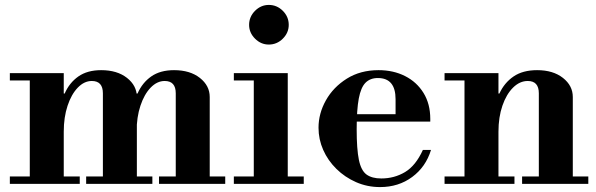

<svg xmlns="http://www.w3.org/2000/svg" viewBox="-20 -747 2420 780"><path d="M694 -15V-368Q694 -418 649 -418Q618.1 -418 592 -391Q565.9 -364 550.5 -317.5Q535 -271 535 -212L515 -367.1H538.8Q558 -411 594.5 -436.5Q631 -462 687 -462Q752 -462 792 -430.5Q832 -399 832 -353V-15ZM20 0V-30H304V0ZM101 -15V-434H239V-15ZM330 0V-30H599V0ZM20 -420V-450H239V-420ZM398 -15V-368Q398 -418 353 -418Q322.1 -418 296 -391Q269.9 -364 254.5 -317.5Q239 -271 239 -212L219 -367.1H242.8Q262 -411 298.5 -436.5Q335 -462 391 -462Q456 -462 496 -430.5Q536 -399 536 -353V-15ZM626 0V-30H895V0Z M1011 -15V-434H1149V-15ZM930 0V-30H1214V0ZM930 -420V-450H1149V-420ZM1072 -566Q1040 -566 1016 -590Q992 -614 992 -646Q992 -679 1016 -703Q1040 -727 1072 -727Q1105 -727 1129 -703Q1153 -679 1153 -646Q1153 -614 1129 -590Q1105 -566 1072 -566Z M1524 13Q1472 13 1426.5 -7Q1381 -27 1346.5 -61Q1312 -95 1293 -138Q1274 -181 1274 -228Q1274 -286 1304 -339.5Q1334 -393 1389 -427.5Q1444 -462 1518 -462Q1578 -462 1625.5 -438Q1673 -414 1700.5 -369.5Q1728 -325 1728 -264V-253H1381V-283H1587V-344Q1587 -430 1515 -430Q1484 -430 1465 -411Q1446 -392 1437.5 -346.5Q1429 -301 1429 -222Q1429 -141 1438 -97.5Q1447 -54 1469 -38Q1491 -22 1529 -22Q1582 -22 1625.5 -48Q1669 -74 1698 -138H1731Q1710 -69 1654.5 -28Q1599 13 1524 13Z M2169 -15V-368Q2169 -418 2124 -418Q2091.4 -418 2064.2 -391Q2037 -364 2021 -317.5Q2005 -271 2005 -212L1985 -367.1H2008.8Q2029 -411 2066.5 -436.5Q2104 -462 2162 -462Q2227 -462 2267 -430.5Q2307 -399 2307 -353V-15ZM1786 0V-30H2070V0ZM1867 -15V-434H2005V-15ZM2101 0V-30H2370V0ZM1786 -420V-450H2005V-420Z"/></svg>

Font: Libre Bodoni
Style: Regular
Weight: 400
Designer: Pablo Impallari, Rodrigo Fuenzalida
Foundry: Impallari Type
Version: Version 2.005;gftools[0.9.23]